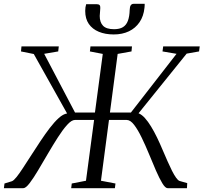

<svg xmlns="http://www.w3.org/2000/svg" viewBox="-42 -986 1066 1006"><path d="M-21.5 0 -18.5 -24.5 20.5 -36.5Q30 -40 44.8 -58.5Q59.5 -77 78.5 -106Q97.5 -135 119 -168.5Q143.5 -206.5 168.8 -244.8Q194 -283 218.5 -315Q243 -347 266 -367.8Q289 -388.5 309.5 -391.5L135 -703L68 -716.5L70.5 -743H266L263 -716.5L189.5 -704L351 -396.5H455.5L496.5 -703.5L429 -716.5L432 -743H649.5L647 -716.5L574.5 -703.5L534 -396.5H644L883 -704L809.5 -716.5L813 -743H1004.5L1001 -716.5L936 -705L684 -392.5Q701 -385.5 717.2 -367.5Q733.5 -349.5 749.5 -323.2Q765.5 -297 780.8 -265.5Q796 -234 810.5 -199.5Q823.5 -169 835.8 -141.2Q848 -113.5 859.2 -91.2Q870.5 -69 880.5 -55Q890.5 -41 898.5 -38L939 -26.5L937.5 0H836.5Q824 0 808.5 -25.8Q793 -51.5 775.2 -92.2Q757.5 -133 738.8 -178.8Q720 -224.5 700.2 -265.2Q680.5 -306 660.8 -331.8Q641 -357.5 622 -357.5H529L487 -39L563 -24.5L560 0H331L334 -24.5L408.5 -39L451 -357.5H350.5Q333 -357.5 309.8 -331.8Q286.5 -306 260.5 -265.2Q234.5 -224.5 207.8 -178.8Q181 -133 156.8 -92.2Q132.5 -51.5 112.8 -25.8Q93 0 80 0ZM465 -964Q475.5 -964 479.8 -959.2Q484 -954.5 483.5 -944Q483.5 -933.5 482 -922.5Q480.5 -911.5 480.5 -902.5Q480.5 -869 498 -851Q515.5 -833 555.5 -833Q585 -833 602.5 -844Q620 -855 628.2 -877.2Q636.5 -899.5 637.5 -933.5Q638 -951 643.2 -958.5Q648.5 -966 658.5 -966H716Q716 -962.5 716 -958Q716 -953.5 715 -945Q710.5 -901 689.2 -869.8Q668 -838.5 633.5 -822Q599 -805.5 554 -805.5Q509.5 -805.5 475.8 -819.5Q442 -833.5 423.2 -860.8Q404.5 -888 404.5 -928.5Q404.5 -939.5 405.8 -947.8Q407 -956 409.5 -964Z"/></svg>

Font: Merriweather 96pt Light
Style: Italic
Weight: 300
Italic angle: -7.8°
Version: Version 2.101